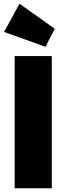

<svg xmlns="http://www.w3.org/2000/svg" viewBox="-20 -1014 358 1034"><path d="M59 0V-712H259V0ZM225 -762 2 -842 85 -994 275 -859Z"/></svg>

Font: Outfit Black
Style: Regular
Weight: 900
Designer: Rodrigo Fuenzalida
Foundry: fragTYPE
Version: Version 1.100; ttfautohint (v1.8.4.7-5d5b)